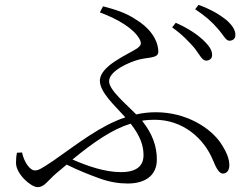

<svg xmlns="http://www.w3.org/2000/svg" viewBox="-20 -765 1040 792"><path d="M690 -652C733 -622 761 -591 783 -566C804 -538 814 -515 830 -515C844 -515 855 -523 855 -538C855 -559 842 -577 817 -601C793 -623 757 -648 705 -671ZM572 -125C572 -81 544 -55 479 -55C412 -55 341 -80 279 -107C368 -180 442 -231 519 -255C560 -202 572 -163 572 -125ZM392 -714C469 -685 531 -647 555 -605C565 -586 563 -578 545 -565C505 -539 392 -493 392 -432C392 -384 454 -329 497 -281C395 -247 304 -175 200 -102C152 -70 139 -62 124 -62C103 -62 79 -97 71 -136L50 -135C47 -121 46 -109 46 -93C46 -47 108 7 135 7C163 7 175 -18 212 -50L255 -86C305 -61 350 -44 388 -30C431 -14 471 -8 507 -8C575 -8 627 -38 627 -107C627 -162 609 -213 566 -267C583 -270 600 -271 618 -271C735 -271 822 -194 859 -103C870 -76 883 -49 899 -49C917 -49 926 -64 926 -83C926 -109 916 -136 891 -174C849 -237 749 -302 623 -302C595 -302 568 -299 542 -293C500 -336 430 -393 430 -430C430 -473 515 -510 556 -520C594 -529 633 -525 633 -551C633 -604 592 -655 538 -686C498 -713 454 -726 405 -739ZM785 -727C830 -697 856 -673 878 -647C901 -622 911 -597 926 -597C939 -597 951 -604 951 -621C951 -641 938 -662 912 -684C887 -704 851 -726 799 -745Z"/></svg>

Font: Noto Serif CJK JP Light
Style: Regular
Weight: 300
Designer: Ryoko NISHIZUKA 西塚涼子 (kana & ideographs); Frank Grießhammer (Latin, Greek & Cyrillic); Wenlong ZHANG 张文龙 (bopomofo); San
Foundry: Adobe Systems Incorporated
Version: Version 1.001;PS 1.001;hotconv 16.6.54;makeotf.lib2.5.65590